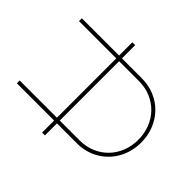

<svg xmlns="http://www.w3.org/2000/svg" viewBox="-184 -904 1092 1092"><g transform="rotate(-45 362.0 -357.5)"><path d="M-1.4 -427.6H95.2V-727.3H117.9V-427.6H595.2V-727.3H617.9V-427.6H724.4V-404.8H617.9V-245.7Q617.9 -190.3 598.2 -143.1Q578.5 -95.9 543.5 -61.6Q508.5 -27.3 460.6 -8Q412.6 11.4 356.5 11.4Q319.6 11.4 285.7 2.7Q251.8 -6 222.7 -22.4Q193.5 -38.7 169.9 -61.8Q146.3 -84.9 129.6 -113.5Q112.9 -142 103.9 -175.4Q94.8 -208.8 95.2 -245.7V-404.8H-1.4ZM117.9 -245.7Q117.9 -195 135.8 -152Q153.8 -109 185.7 -77.8Q217.7 -46.5 261.4 -28.9Q305 -11.4 356.5 -11.4Q407 -11.4 450.5 -28.6Q494 -45.8 526.1 -76.7Q558.2 -107.6 576.7 -150.7Q595.2 -193.9 595.2 -245.7V-404.8H117.9Z"/></g></svg>

Font: Inter P Thin
Style: Regular
Weight: 100
Designer: Rasmus Andersson
Foundry: rsms
Version: Version 3.018;git-588b23468